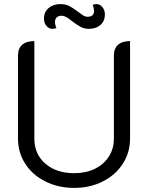

<svg xmlns="http://www.w3.org/2000/svg" viewBox="-20 -910 725 939"><path d="M68 -232V-639Q68 -673 88.5 -691Q109 -709 148 -709V-232Q148 -156 202 -109.5Q256 -63 343 -63Q400 -63 444 -84.5Q488 -106 512.5 -144.5Q537 -183 537 -232V-639Q537 -673 557.5 -691Q578 -709 616 -709V-232Q616 -164 580.5 -109Q545 -54 482.5 -22.5Q420 9 343 9Q265 9 202 -22.5Q139 -54 103.5 -109Q68 -164 68 -232ZM195 -819Q195 -851 217.5 -870.5Q240 -890 275 -890Q300 -890 318 -881Q336 -872 361 -853Q378 -840 388 -834Q398 -828 409 -828Q424 -828 432 -835.5Q440 -843 440 -855Q440 -870 433 -886Q440 -890 452 -890Q469 -890 481 -875Q493 -860 493 -840Q493 -807 471.5 -788Q450 -769 415 -769Q393 -769 375.5 -778Q358 -787 333 -806Q316 -820 304 -826.5Q292 -833 281 -833Q266 -833 257.5 -825Q249 -817 249 -803Q249 -789 256 -773Q248 -769 237 -769Q219 -769 207 -783.5Q195 -798 195 -819Z"/></svg>

Font: K2D Light
Style: Regular
Weight: 300
Designer: Katatrad Aksorn Co.,Ltd.
Foundry: Cadson Demak Co.,Ltd.
Version: Version 1.000; ttfautohint (v1.6)